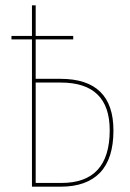

<svg xmlns="http://www.w3.org/2000/svg" viewBox="-20 -701 490 721"><path d="M406 -211Q406 -105 355.5 -52.5Q305 0 208 0H100V-553H23V-566H100V-681H114V-566H255V-553H114V-405H207Q406 -405 406 -211ZM392 -212Q392 -391 208 -391H114V-14H211Q392 -14 392 -212Z"/></svg>

Font: Fira Sans Compressed Hair
Style: Regular
Weight: 100
Width: 1
Designer: bBox Type GmbH & Carrois Corporate GbR & Edenspiekermann AG
Foundry: bBox Type GmbH & Carrois Corporate GbR & Edenspiekermann AG
Version: Version 4.301